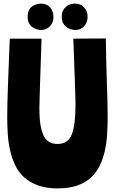

<svg xmlns="http://www.w3.org/2000/svg" viewBox="-20 -1032 637 1063"><path d="M566 -819Q568 -673 572 -566.5Q576 -460 576 -385Q576 -336 573 -287.5Q570 -239 560 -195Q550 -151 531.5 -113.5Q513 -76 482.5 -48Q452 -20 407 -4.5Q362 11 300 11Q236 11 190.5 -5.5Q145 -22 114 -50Q83 -78 64.5 -116.5Q46 -155 36 -199Q26 -243 23 -290Q20 -337 20 -384Q20 -421 21 -463Q22 -505 24 -557Q26 -609 28.5 -673Q31 -737 34 -818H210Q207 -728 205 -665.5Q203 -603 201.5 -561Q200 -519 199.5 -494.5Q199 -470 198.5 -457Q198 -444 198 -438.5Q198 -433 198 -430Q198 -333 220 -284Q242 -235 299 -235Q357 -235 377.5 -288Q398 -341 398 -449Q398 -454 398 -460.5Q398 -467 397.5 -481Q397 -495 396.5 -518.5Q396 -542 394.5 -581.5Q393 -621 391 -678.5Q389 -736 386 -818ZM133 -939Q133 -978 156.5 -995Q180 -1012 207 -1012Q239 -1012 257.5 -991Q276 -970 276 -939Q276 -907 256.5 -886.5Q237 -866 208 -866Q196 -866 183 -870Q170 -874 158.5 -882.5Q147 -891 140 -905Q133 -919 133 -939ZM322 -940Q322 -959 328.5 -972.5Q335 -986 345.5 -995Q356 -1004 369 -1008Q382 -1012 395 -1012Q427 -1012 446 -991Q465 -970 465 -939Q465 -907 445.5 -886.5Q426 -866 397 -866Q385 -866 372 -870Q359 -874 347.5 -882.5Q336 -891 329 -905Q322 -919 322 -940Z"/></svg>

Font: Ranchers
Style: Regular
Weight: 400
Designer: Pablo Impallari, Brenda Gallo
Foundry: Pablo Impallari, Brenda Gallo
Version: Version 1.000; ttfautohint (v0.8) -G 200 -r 50